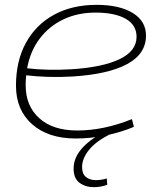

<svg xmlns="http://www.w3.org/2000/svg" viewBox="-20 -562 648 793"><path d="M533 -38Q478 -15 416 -2.5Q354 10 293 10Q179 10 112.5 -49Q46 -108 46 -208Q46 -310 87 -385Q128 -460 203 -501Q278 -542 379 -542Q473 -542 528 -508.5Q583 -475 583 -415Q583 -339 504.5 -297Q426 -255 279 -246Q230 -243 180 -244.5Q130 -246 88 -251Q86 -231 86 -210Q86 -124 142.5 -73.5Q199 -23 299 -23Q408 -23 525 -70ZM374 -510Q301 -510 242 -482Q183 -454 144 -402.5Q105 -351 92 -280Q133 -275 180.5 -274Q228 -273 276 -276Q403 -284 473.5 -317.5Q544 -351 544 -410Q544 -459 499 -484.5Q454 -510 374 -510ZM410 -17 438 -9Q378 20 348.5 56Q319 92 319 128Q319 156 335 169Q351 182 376 182Q399 182 421 175L423 201Q397 211 367 211Q333 211 308.5 193Q284 175 284 134Q284 50 410 -17Z"/></svg>

Font: Georama Extended ExtraLight
Style: Italic
Weight: 200
Width: 7
Italic angle: -9°
Designer: Jean-Baptiste Levee
Foundry: Production Type
Version: Version 1.000